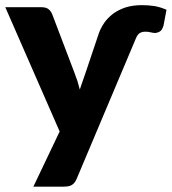

<svg xmlns="http://www.w3.org/2000/svg" viewBox="-25 -546 654 731"><path d="M300.8 -269 350.6 -417Q356 -434.6 371.1 -458Q383.3 -476.1 404.8 -493.2Q426.3 -508.8 452.6 -517.6Q480.5 -526.4 515.6 -526.4Q542 -526.4 565.4 -522.5Q585 -519 608.9 -508.8L597.7 -449.2Q592.3 -430.7 583 -425.8Q573.2 -420.4 564 -420.4Q561 -420.4 556.2 -421.4Q554.7 -421.9 552 -422.4Q549.3 -422.9 548.3 -422.9Q547.9 -422.9 544.7 -423.6Q541.5 -424.3 539.6 -424.8Q536.1 -425.3 527.3 -425.3Q516.1 -425.3 506.8 -419.9Q498 -414.6 491.2 -397L267.1 134.3Q260.7 149.9 250 157.2Q240.2 164.6 217.8 164.6H102.1L202.1 -45.4L-4.9 -518.6H131.8Q150.9 -518.6 160.2 -510.7Q169.4 -502.9 173.8 -491.7L258.8 -268.1Q269 -239.7 270 -236.8Q275.4 -219.2 278.8 -205.1Q280.3 -210.4 284.2 -220.9Q288.1 -231.4 289.6 -236.8Q293 -247.6 300.8 -269Z"/></svg>

Font: Lato-ExtraBold
Style: Regular
Weight: 500
Designer: Lukasz Dziedzic with Adam Twardoch and Botio Nikoltchev
Foundry: tyPoland Lukasz Dziedzic
Version: ""